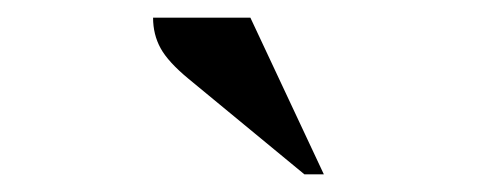

<svg xmlns="http://www.w3.org/2000/svg" viewBox="-20 -727 540 217"><path d="M324 -530 193 -638Q170 -657 161.5 -672.5Q153 -688 153 -707H263L346 -530Z"/></svg>

Font: Spectral SC
Style: Bold
Weight: 700
Designer: Jean-Baptiste Levee
Foundry: Production Type
Version: Version 2.001